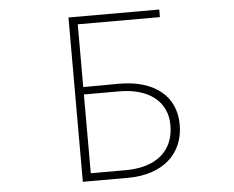

<svg xmlns="http://www.w3.org/2000/svg" viewBox="-54 -823 1108 908"><g transform="rotate(-5 500.0 -369.0)"><path d="M303 -759V21H517C684 21 783 -71 783 -208C783 -345 681 -426 514 -426L344 -425V-723H734V-759ZM509 -16H344V-390H512C656 -390 739 -319 739 -210C739 -88 656 -16 509 -16Z"/></g></svg>

Font: LINE Seed JP_OTF Thin
Style: Regular
Weight: 250
Designer: LY Corporation & Fontrix & Fontworks
Version: Version 1.007